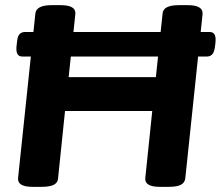

<svg xmlns="http://www.w3.org/2000/svg" viewBox="-20 -722 856 744"><path d="M106 2Q47 2 50 -32L117 -669Q120 -702 180 -702H215Q275 -702 272 -668L246 -423H584L610 -669Q612 -702 673 -702H708Q767 -702 765 -668L698 -31Q696 -14 681 -6Q666 2 634 2H599Q540 2 543 -32L570 -292H232L205 -31Q204 -14 188.5 -6Q173 2 141 2ZM66 -503Q40 -503 44 -543L46 -560Q48 -582 56 -590Q64 -598 77 -598H793Q819 -598 815 -558L813 -541Q810 -519 802 -511Q794 -503 782 -503Z"/></svg>

Font: Asap Semi Expanded Semi Expanded Regular
Style: Bold Italic
Weight: 700
Width: 6
Italic angle: -6°
Designer: Pablo Cosgaya
Foundry: Omnibus-Type
Version: Version 3.001; ttfautohint (v1.8.4.7-5d5b)